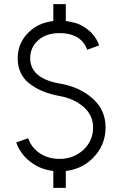

<svg xmlns="http://www.w3.org/2000/svg" viewBox="-20 -811 584 922"><path d="M236 -791V-710Q167 -702 122 -660Q65 -608 65 -531Q65 -454 121 -410Q177 -366 266 -350Q334 -338 381 -298Q427 -258 427 -199Q427 -135 381 -92Q334 -48 266 -48Q212 -48 171 -75Q132 -101 115 -147L58 -127Q80 -64 137 -26Q181 4 236 10V91H296V10Q372 1 423 -49Q487 -111 487 -199Q487 -283 425 -338Q362 -394 266 -410Q191 -423 156 -457Q125 -487 125 -531Q125 -584 164 -618Q202 -652 266 -652Q318 -652 352 -631Q385 -611 399 -572L456 -593Q437 -648 386 -680Q367 -693 344.5 -700Q322 -707 296 -710V-791Z"/></svg>

Font: Unageo Variable
Style: Regular
Weight: 300
Designer: Richard Sepsi
Foundry: Richard Sepsi
Version: Version 2.200